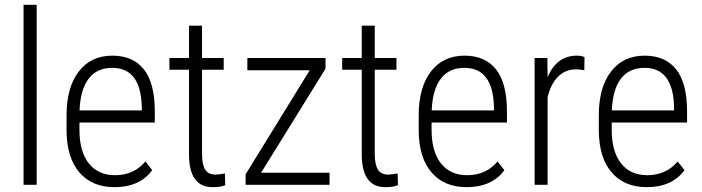

<svg xmlns="http://www.w3.org/2000/svg" viewBox="-20 -770 2926 800"><path d="M132.8 0H78.1V-750H132.8Z M457 9.8Q363.8 9.8 311 -51.3Q258.3 -112.3 257.3 -225.1V-289.6Q257.3 -405.8 308.1 -471.9Q358.9 -538.1 447.8 -538.1Q533.7 -538.1 578.9 -481.9Q624 -425.8 625 -310.1V-259.3H311V-229.5Q311 -138.7 349.9 -89.4Q388.7 -40 459.5 -40Q537.6 -40 585.9 -97.2L614.3 -61Q562.5 9.8 457 9.8ZM447.8 -487.3Q383.8 -487.3 349.4 -442.1Q314.9 -397 311.5 -310.1H570.8V-324.2Q566.9 -487.3 447.8 -487.3Z M821.8 -663.1V-528.3H912.1V-479.5H821.8V-128.4Q821.8 -85 834.7 -63.7Q847.7 -42.5 877.9 -42.5Q891.1 -42.5 917 -47.4L918.5 1.5Q899.9 9.8 865.2 9.8Q770 9.8 767.6 -121.1V-479.5H686V-528.3H767.6V-663.1Z M1067.9 -50.3H1353V0H1003.4V-43.9L1270.5 -477.1H1010.7V-528.3H1336.4V-483.9Z M1541.5 -663.1V-528.3H1631.8V-479.5H1541.5V-128.4Q1541.5 -85 1554.4 -63.7Q1567.4 -42.5 1597.7 -42.5Q1610.8 -42.5 1636.7 -47.4L1638.2 1.5Q1619.6 9.8 1585 9.8Q1489.7 9.8 1487.3 -121.1V-479.5H1405.8V-528.3H1487.3V-663.1Z M1924.3 9.8Q1831.1 9.8 1778.3 -51.3Q1725.6 -112.3 1724.6 -225.1V-289.6Q1724.6 -405.8 1775.4 -471.9Q1826.2 -538.1 1915 -538.1Q2001 -538.1 2046.1 -481.9Q2091.3 -425.8 2092.3 -310.1V-259.3H1778.3V-229.5Q1778.3 -138.7 1817.1 -89.4Q1856 -40 1926.8 -40Q2004.9 -40 2053.2 -97.2L2081.5 -61Q2029.8 9.8 1924.3 9.8ZM1915 -487.3Q1851.1 -487.3 1816.7 -442.1Q1782.2 -397 1778.8 -310.1H2038.1V-324.2Q2034.2 -487.3 1915 -487.3Z M2414.6 -477.5Q2395 -481 2380.4 -481Q2335.4 -481 2304.9 -450.2Q2274.4 -419.4 2261.7 -364.7V0H2207.5V-528.3H2260.7L2261.7 -449.2Q2300.3 -538.1 2382.8 -538.1Q2404.3 -538.1 2415.5 -531.7Z M2674.8 9.8Q2581.5 9.8 2528.8 -51.3Q2476.1 -112.3 2475.1 -225.1V-289.6Q2475.1 -405.8 2525.9 -471.9Q2576.7 -538.1 2665.5 -538.1Q2751.5 -538.1 2796.6 -481.9Q2841.8 -425.8 2842.8 -310.1V-259.3H2528.8V-229.5Q2528.8 -138.7 2567.6 -89.4Q2606.4 -40 2677.2 -40Q2755.4 -40 2803.7 -97.2L2832 -61Q2780.3 9.8 2674.8 9.8ZM2665.5 -487.3Q2601.6 -487.3 2567.1 -442.1Q2532.7 -397 2529.3 -310.1H2788.6V-324.2Q2784.7 -487.3 2665.5 -487.3Z"/></svg>

Font: TypoPRO Roboto
Style: Regular
Weight: 300
Designer: Google
Version: Version 2.136; 2016